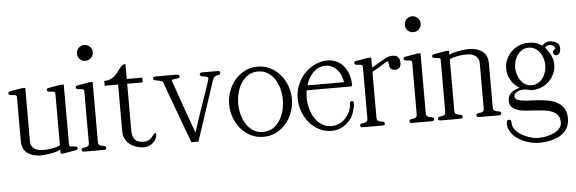

<svg xmlns="http://www.w3.org/2000/svg" viewBox="-54 -882 3800 1267"><g transform="rotate(-5 1846.0 -248.5)"><path d="M433.1 -26.4Q433.1 -18.1 427.5 -16.1Q421.9 -14.2 416 -13.2L340.8 0H318.8V-27.3Q308.6 -20.5 291 -15.4Q273.4 -10.3 253.9 -6.8Q234.4 -3.4 216.3 -1.7Q198.2 0 187 0Q163.6 0 141.6 -5.6Q119.6 -11.2 100.1 -25.4Q79.6 -40 71.8 -61.3Q64 -82.5 64 -106V-398.4Q64 -405.3 59.6 -408.2Q55.2 -411.1 48.6 -412.1Q42 -413.1 34.7 -413.1Q27.3 -413.1 21.5 -414.6Q17.6 -415.5 13.7 -418Q9.8 -420.4 9.8 -426.8Q9.8 -435.1 15.4 -437Q21 -439 26.9 -439.9L102.1 -453.1H124V-97.2Q124 -80.1 130.9 -68.4Q137.7 -56.6 149.2 -48.8Q160.6 -41 175.3 -37.6Q189.9 -34.2 206.1 -34.2Q216.8 -34.2 232.7 -35.4Q248.5 -36.6 264.6 -39.3Q280.8 -42 295.4 -46.4Q310.1 -50.8 318.8 -57.6V-398.4Q318.8 -405.3 314.5 -408.2Q310.1 -411.1 303.5 -412.1Q296.9 -413.1 289.6 -413.1Q282.2 -413.1 276.4 -414.6Q272.5 -415.5 268.6 -418Q264.6 -420.4 264.6 -426.8Q264.6 -435.1 270.3 -437Q275.9 -439 281.7 -439.9L356.9 -453.1H378.9V-54.7Q378.9 -47.9 383.3 -44.9Q387.7 -42 394.3 -41Q400.9 -40 408.2 -40Q415.5 -40 421.4 -38.6Q425.3 -37.6 429.2 -35.2Q433.1 -32.7 433.1 -26.4Z M622.1 -13.2Q622.1 -4.9 616.7 -2.4Q611.3 0 605.5 0H475.6Q469.7 0 464.1 -2.4Q458.5 -4.9 458.5 -13.2Q458.5 -19.5 462.4 -22Q466.3 -24.4 470.2 -25.4Q474.1 -26.4 478.8 -26.9Q483.4 -27.3 488.3 -28.3Q497.1 -30.3 503.7 -35.2Q510.3 -40 510.3 -54.7V-398.4Q510.3 -405.3 505.9 -408.2Q501.5 -411.1 494.9 -412.1Q488.3 -413.1 481 -413.1Q473.6 -413.1 467.8 -414.6Q463.9 -415.5 460 -418Q456.1 -420.4 456.1 -426.8Q456.1 -435.1 461.7 -437Q467.3 -439 473.1 -439.9L548.3 -453.1H570.3V-54.7Q570.3 -40.5 576.9 -35.6Q583.5 -30.8 592.3 -28.8Q597.7 -27.8 602.1 -27.1Q606.4 -26.4 610.4 -25.4Q614.3 -24.4 618.2 -21.7Q622.1 -19 622.1 -13.2ZM588.4 -648.4Q588.4 -627 572.8 -611.3Q557.6 -596.2 535.6 -596.2Q513.7 -596.2 498.5 -611.3Q483.4 -626.5 483.4 -648.4Q483.4 -659.2 487.5 -668.9Q491.7 -678.7 498.5 -685.8Q505.4 -692.9 514.9 -697Q524.4 -701.2 535.6 -701.2Q546.4 -701.2 556.2 -697Q565.9 -692.9 573 -685.8Q580.1 -678.7 584.2 -668.9Q588.4 -659.2 588.4 -648.4Z M958 -72.3Q958 -56.2 950.4 -41.7Q942.9 -27.3 930.4 -16.8Q918 -6.3 902.6 -0.2Q887.2 5.9 872.1 5.9Q846.7 5.9 822.3 -1.7Q797.9 -9.3 778.8 -23.9Q759.8 -38.6 748 -60.5Q736.3 -82.5 736.3 -111.3V-421.4H647.5V-453.1Q670.9 -453.1 687.7 -460.4Q704.6 -467.8 716.8 -478.8Q729 -489.7 738.3 -502.7Q747.6 -515.6 756.3 -526.6Q765.1 -537.6 774.4 -544.9Q783.7 -552.2 796.4 -552.2V-453.1H898.9V-421.4H796.4V-111.3Q796.4 -71.3 813.7 -51Q831.1 -30.8 872.1 -30.8Q894 -30.8 906.7 -38.6Q919.4 -46.4 927.2 -55.7Q935.1 -64.9 940.4 -72.8Q945.8 -80.6 953.6 -80.6Q956.5 -80.6 957.3 -77.4Q958 -74.2 958 -72.3Z M1414.6 -439.9Q1414.6 -429.7 1405.8 -427.7Q1404.8 -427.2 1402.8 -426.8Q1400.9 -426.3 1398.4 -425.8L1390.6 -424.3Q1383.3 -422.9 1375.7 -417.5Q1368.2 -412.1 1362.8 -397L1231.4 0H1184.6L1033.7 -409.2Q1030.8 -417 1021.2 -419.7Q1011.7 -422.4 1002 -424.3Q996.1 -425.3 990.7 -426.3Q985.4 -427.2 981.4 -428.2Q969.2 -431.6 969.2 -440.4Q969.2 -448.2 976.3 -450.7Q983.4 -453.1 988.8 -453.1H1125.5Q1131.8 -453.1 1138.4 -450.7Q1145 -448.2 1145 -440.4Q1145 -432.1 1137.5 -429.4Q1129.9 -426.8 1124 -426.3L1114.3 -425.3Q1106 -424.3 1098.9 -423.3Q1091.8 -422.4 1091.8 -416.5Q1091.8 -416 1096.2 -403.3Q1100.6 -390.6 1107.9 -369.4Q1115.2 -348.1 1124.8 -320.8Q1134.3 -293.5 1144.8 -263.4Q1155.3 -233.4 1166.3 -202.9Q1177.2 -172.4 1187 -145.3Q1196.8 -118.2 1204.8 -96.2Q1212.9 -74.2 1217.8 -61.5Q1221.7 -74.7 1228.5 -95.9Q1235.4 -117.2 1244.1 -143.3Q1252.9 -169.4 1262.9 -198.5Q1272.9 -227.5 1282.7 -256.3Q1293.9 -290 1306.4 -325.7Q1318.8 -361.3 1331.5 -399.9Q1335.4 -412.1 1330.3 -416.7Q1325.2 -421.4 1314 -423.8Q1308.6 -424.8 1303 -425.5Q1297.4 -426.3 1292.5 -427.2Q1278.8 -430.7 1278.8 -439.9Q1278.8 -448.2 1284.4 -450.7Q1290 -453.1 1295.9 -453.1H1397.5Q1403.8 -453.1 1409.2 -450.7Q1414.6 -448.2 1414.6 -439.9Z M1810.5 -226.6Q1810.5 -259.8 1802 -295.2Q1793.5 -330.6 1775.4 -359.9Q1757.3 -389.2 1729.2 -408Q1701.2 -426.8 1662.6 -426.8Q1623.5 -426.8 1595.7 -408Q1567.9 -389.2 1549.8 -359.9Q1531.7 -330.6 1523.2 -295.2Q1514.6 -259.8 1514.6 -226.6Q1514.6 -193.4 1523.2 -158Q1531.7 -122.6 1549.8 -93.3Q1567.9 -64 1595.7 -45.2Q1623.5 -26.4 1662.6 -26.4Q1701.2 -26.4 1729.2 -45.2Q1757.3 -64 1775.4 -93.3Q1793.5 -122.6 1802 -158Q1810.5 -193.4 1810.5 -226.6ZM1870.6 -227.1Q1870.6 -183.1 1855.7 -141.1Q1840.8 -99.1 1813.5 -66.4Q1786.1 -33.7 1747.8 -13.9Q1709.5 5.9 1662.6 5.9Q1615.7 5.9 1577.4 -13.9Q1539.1 -33.7 1511.7 -66.4Q1484.4 -99.1 1469.5 -140.9Q1454.6 -182.6 1454.6 -226.6Q1454.6 -270.5 1469.5 -312.3Q1484.4 -354 1511.7 -386.7Q1539.1 -419.4 1577.4 -439.2Q1615.7 -459 1662.6 -459Q1709.5 -459 1747.8 -439.2Q1786.1 -419.4 1813.5 -387Q1840.8 -354.5 1855.7 -312.7Q1870.6 -271 1870.6 -227.1Z M2222.7 -307.1Q2217.3 -345.2 2200.7 -371.6Q2184.1 -397.9 2161.4 -411.6Q2138.7 -425.3 2112.1 -426Q2085.4 -426.8 2060.3 -414.1Q2035.2 -401.4 2013.9 -374.8Q1992.7 -348.1 1980.5 -307.1ZM2275.4 -161.6Q2275.4 -146 2271.2 -129.9Q2267.1 -113.8 2262.2 -100.6Q2259.3 -92.8 2256.1 -85.2Q2252.9 -77.6 2249 -70.8Q2227.1 -37.1 2192.9 -15.6Q2158.7 5.9 2115.7 5.9Q2068.8 5.9 2030.8 -14.2Q1992.7 -34.2 1965.6 -66.7Q1938.5 -99.1 1923.6 -140.9Q1908.7 -182.6 1908.7 -226.6Q1908.7 -272 1923.6 -310.5Q1938.5 -349.1 1962.9 -378.4Q1987.3 -407.7 2018.8 -427.2Q2050.3 -446.8 2083.7 -454.6Q2117.2 -462.4 2149.7 -457.5Q2182.1 -452.6 2208.5 -433.1Q2234.9 -413.6 2252.7 -378.9Q2270.5 -344.2 2274.4 -292Q2275.9 -286.6 2272.9 -280.8Q2270 -274.9 2261.7 -274.9H1972.7Q1968.3 -250.5 1968.3 -226.6Q1968.3 -192.9 1977.1 -157.2Q1985.8 -121.6 2004.2 -92.5Q2022.5 -63.5 2050.3 -44.7Q2078.1 -25.9 2115.7 -25.9Q2172.9 -25.9 2210.9 -69.3Q2228.5 -89.8 2238.8 -113Q2249 -136.2 2249 -162.6Q2249 -168 2252 -173.1Q2254.9 -178.2 2262.7 -178.2Q2272 -178.2 2273.7 -172.6Q2275.4 -167 2275.4 -161.6Z M2605 -402.3Q2605 -382.8 2595.5 -371.1Q2585.9 -359.4 2565.4 -359.4Q2554.2 -359.4 2547.6 -362.5Q2541 -365.7 2536.9 -370.4Q2532.7 -375 2531 -381.1Q2529.3 -387.2 2528.3 -393.1Q2527.3 -398.4 2526.9 -403.6Q2526.4 -408.7 2525.4 -412.6Q2524.4 -416.5 2523.4 -417.5Q2522.5 -418.5 2520.5 -418.5Q2517.1 -418.5 2511 -415.5Q2504.9 -412.6 2497.1 -407.7Q2490.2 -403.8 2484.6 -399.4Q2479 -395 2474.6 -392.6L2415.5 -358.4V-54.7Q2415.5 -40.5 2422.1 -35.6Q2428.7 -30.8 2437.5 -28.8Q2442.9 -27.8 2447.3 -27.1Q2451.7 -26.4 2455.6 -25.4Q2459.5 -24.4 2463.4 -21.7Q2467.3 -19 2467.3 -13.2Q2467.3 -4.9 2461.9 -2.4Q2456.5 0 2450.7 0H2320.8Q2314.9 0 2309.3 -2.4Q2303.7 -4.9 2303.7 -13.2Q2303.7 -19.5 2307.6 -22Q2311.5 -24.4 2315.4 -25.4Q2319.3 -26.4 2324 -26.9Q2328.6 -27.3 2333.5 -28.3Q2342.3 -30.3 2348.9 -35.2Q2355.5 -40 2355.5 -54.7V-398.4Q2355.5 -405.3 2351.1 -408.2Q2346.7 -411.1 2340.1 -412.1Q2333.5 -413.1 2326.2 -413.1Q2318.8 -413.1 2313 -414.6Q2309.1 -415.5 2305.2 -418Q2301.3 -420.4 2301.3 -426.8Q2301.3 -435.1 2306.9 -437Q2312.5 -439 2318.4 -439.9L2393.6 -453.1H2415.5V-386.7L2474.6 -421.4Q2493.2 -432.6 2513.7 -442.9Q2534.2 -453.1 2556.6 -453.1Q2581.5 -453.1 2593.3 -439.5Q2605 -425.8 2605 -402.3Z M2793.9 -13.2Q2793.9 -4.9 2788.6 -2.4Q2783.2 0 2777.3 0H2647.5Q2641.6 0 2636 -2.4Q2630.4 -4.9 2630.4 -13.2Q2630.4 -19.5 2634.3 -22Q2638.2 -24.4 2642.1 -25.4Q2646 -26.4 2650.6 -26.9Q2655.3 -27.3 2660.2 -28.3Q2668.9 -30.3 2675.5 -35.2Q2682.1 -40 2682.1 -54.7V-398.4Q2682.1 -405.3 2677.7 -408.2Q2673.3 -411.1 2666.7 -412.1Q2660.2 -413.1 2652.8 -413.1Q2645.5 -413.1 2639.6 -414.6Q2635.7 -415.5 2631.8 -418Q2627.9 -420.4 2627.9 -426.8Q2627.9 -435.1 2633.5 -437Q2639.2 -439 2645 -439.9L2720.2 -453.1H2742.2V-54.7Q2742.2 -40.5 2748.8 -35.6Q2755.4 -30.8 2764.2 -28.8Q2769.5 -27.8 2773.9 -27.1Q2778.3 -26.4 2782.2 -25.4Q2786.1 -24.4 2790 -21.7Q2793.9 -19 2793.9 -13.2ZM2760.3 -648.4Q2760.3 -627 2744.6 -611.3Q2729.5 -596.2 2707.5 -596.2Q2685.5 -596.2 2670.4 -611.3Q2655.3 -626.5 2655.3 -648.4Q2655.3 -659.2 2659.4 -668.9Q2663.6 -678.7 2670.4 -685.8Q2677.2 -692.9 2686.8 -697Q2696.3 -701.2 2707.5 -701.2Q2718.3 -701.2 2728 -697Q2737.8 -692.9 2744.9 -685.8Q2752 -678.7 2756.1 -668.9Q2760.3 -659.2 2760.3 -648.4Z M3238.3 -13.2Q3238.3 -4.9 3232.7 -2.4Q3227.1 0 3221.2 0H3091.3Q3085.4 0 3079.8 -2.4Q3074.2 -4.9 3074.2 -13.2Q3074.2 -19.5 3078.1 -22Q3082 -24.4 3085.9 -25.4Q3089.8 -26.4 3094.5 -26.9Q3099.1 -27.3 3104 -28.3Q3112.8 -30.3 3119.4 -35.2Q3126 -40 3126 -54.7V-356Q3126 -372.6 3119.1 -384.5Q3112.3 -396.5 3100.8 -404.3Q3089.4 -412.1 3074.7 -415.5Q3060.1 -418.9 3043.9 -418.9Q3032.7 -418.9 3017.1 -417.7Q3001.5 -416.5 2985.4 -413.6Q2969.2 -410.6 2954.6 -406.2Q2939.9 -401.9 2931.2 -395.5V-54.7Q2931.2 -40.5 2937.7 -35.6Q2944.3 -30.8 2953.1 -28.8Q2958.5 -27.8 2962.9 -27.1Q2967.3 -26.4 2971.2 -25.4Q2975.1 -24.4 2979 -21.7Q2982.9 -19 2982.9 -13.2Q2982.9 -4.9 2977.5 -2.4Q2972.2 0 2966.3 0H2836.4Q2830.6 0 2825 -2.4Q2819.3 -4.9 2819.3 -13.2Q2819.3 -19.5 2823.2 -22Q2827.1 -24.4 2831.1 -25.4Q2835 -26.4 2839.6 -26.9Q2844.2 -27.3 2849.1 -28.3Q2857.9 -30.3 2864.5 -35.2Q2871.1 -40 2871.1 -54.7V-398.4Q2871.1 -405.3 2866.7 -408.2Q2862.3 -411.1 2855.7 -412.1Q2849.1 -413.1 2841.8 -413.1Q2834.5 -413.1 2828.6 -414.6Q2824.7 -415.5 2820.8 -418Q2816.9 -420.4 2816.9 -426.8Q2816.9 -435.1 2822.5 -437Q2828.1 -439 2834 -439.9L2909.2 -453.1H2931.2V-425.8Q2941.4 -432.6 2959 -437.7Q2976.6 -442.9 2996.1 -446.3Q3015.6 -449.7 3033.7 -451.4Q3051.8 -453.1 3063 -453.1Q3086.4 -453.1 3108.4 -447.5Q3130.4 -441.9 3149.9 -427.7Q3170.4 -413.1 3178.2 -391.8Q3186 -370.6 3186 -347.2V-54.7Q3186 -40.5 3192.6 -35.6Q3199.2 -30.8 3208 -28.8Q3213.4 -27.8 3218 -27.1Q3222.7 -26.4 3226.6 -25.4Q3230.5 -24.4 3234.4 -21.7Q3238.3 -19 3238.3 -13.2Z M3555.7 -304.2Q3555.7 -325.7 3549.1 -347.7Q3542.5 -369.6 3529.8 -387.5Q3517.1 -405.3 3498.3 -416.5Q3479.5 -427.7 3455.6 -427.7Q3431.2 -427.7 3412.6 -416.5Q3394 -405.3 3381.3 -387.5Q3368.7 -369.6 3362.3 -347.4Q3356 -325.2 3356 -303.7Q3356 -282.2 3362.5 -260Q3369.1 -237.8 3381.6 -219.7Q3394 -201.7 3412.6 -190.4Q3431.2 -179.2 3455.6 -179.2Q3480 -179.2 3498.8 -190.7Q3517.6 -202.1 3530.3 -220Q3543 -237.8 3549.3 -260Q3555.7 -282.2 3555.7 -304.2ZM3673.8 60.1Q3673.8 87.9 3665 109.4Q3656.2 130.9 3641.4 147Q3626.5 163.1 3606.2 173.8Q3585.9 184.6 3563.2 191.2Q3540.5 197.8 3516.4 200.7Q3492.2 203.6 3469.2 203.6Q3450.2 203.6 3428 199.5Q3405.8 195.3 3383.5 187.3Q3361.3 179.2 3340.6 167Q3319.8 154.8 3304 138.7Q3288.1 122.6 3278.6 102.5Q3269 82.5 3269 58.1Q3269 49.8 3272.2 42.5Q3275.4 35.2 3286.1 35.2Q3295.9 35.2 3298.3 42.5Q3300.8 49.8 3300.8 56.6Q3300.8 74.7 3309.3 90.3Q3317.9 106 3332 118.7Q3346.2 131.3 3364.3 141.1Q3382.3 150.9 3400.9 157.7Q3419.4 164.6 3437.3 168Q3455.1 171.4 3469.2 171.4Q3482.4 171.4 3499 169.4Q3515.6 167.5 3533 162.8Q3550.3 158.2 3566.9 151.4Q3583.5 144.5 3596.4 134.5Q3609.4 124.5 3617.2 111.6Q3625 98.6 3625 82Q3625 51.8 3610.8 33.9Q3596.7 16.1 3573.5 6.6Q3550.3 -2.9 3520.5 -6.3Q3490.7 -9.8 3460 -11.5Q3429.2 -13.2 3399.4 -15.6Q3369.6 -18.1 3346.4 -25.9Q3323.2 -33.7 3309.1 -48.6Q3294.9 -63.5 3294.9 -90.3Q3294.9 -108.4 3301.5 -121.6Q3308.1 -134.8 3319.3 -144.3Q3330.6 -153.8 3344.7 -159.7Q3358.9 -165.5 3374.5 -168.9Q3356.9 -179.2 3342.5 -193.4Q3328.1 -207.5 3317.9 -224.9Q3307.6 -242.2 3302 -262Q3296.4 -281.7 3296.4 -303.7Q3296.4 -336.4 3309.1 -364.7Q3321.8 -393.1 3343.8 -414.3Q3365.7 -435.5 3394.5 -447.8Q3423.3 -460 3455.6 -460Q3470.2 -460 3481.9 -458.7Q3493.7 -457.5 3504.4 -454.3Q3515.1 -451.2 3525.6 -446Q3536.1 -440.9 3547.9 -433.1Q3573.7 -464.4 3613.3 -455.6Q3623 -453.1 3632.1 -449.7Q3641.1 -446.3 3647.9 -440.7Q3654.8 -435.1 3658.9 -427Q3663.1 -418.9 3663.1 -408.2Q3663.1 -401.4 3661.9 -393.1Q3660.6 -384.8 3657.5 -377.9Q3654.3 -371.1 3648.7 -366.5Q3643.1 -361.8 3634.3 -361.8Q3626 -361.8 3619.9 -367.9Q3613.8 -374 3613.8 -382.3Q3613.8 -389.2 3616.2 -393.3Q3618.7 -397.5 3621.8 -399.9Q3625 -402.3 3627.7 -404.1Q3630.4 -405.8 3630.9 -407.2Q3631.3 -415.5 3623 -422.6Q3614.7 -429.7 3604 -432.1Q3591.8 -435.5 3581.8 -431.2Q3571.8 -426.8 3563.5 -418.5Q3573.2 -408.2 3582.5 -394.8Q3591.8 -381.3 3599.1 -366.5Q3606.4 -351.6 3610.8 -335.4Q3615.2 -319.3 3615.2 -304.2Q3615.2 -271 3602.5 -242.4Q3589.8 -213.9 3568.1 -192.6Q3546.4 -171.4 3517.3 -159.2Q3488.3 -147 3455.6 -147Q3442.9 -147 3430.4 -150.9Q3418 -154.8 3405.3 -155.3Q3393.6 -155.8 3381.1 -153.6Q3368.7 -151.4 3358.4 -146.2Q3348.1 -141.1 3341.6 -133.3Q3335 -125.5 3335 -115.2Q3335 -100.1 3349.6 -93Q3364.3 -85.9 3387.9 -83Q3411.6 -80.1 3442.1 -79.3Q3472.7 -78.6 3504.4 -75.7Q3536.1 -72.8 3566.7 -65.9Q3597.2 -59.1 3620.8 -43.9Q3644.5 -28.8 3659.2 -3.9Q3673.8 21 3673.8 60.1Z"/></g></svg>

Font: Atsinvsda
Style: Regular
Weight: 400
Designer: Al Webster
Foundry: Al Webster and Michael Everson
Version: Version 2.000